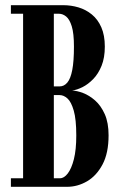

<svg xmlns="http://www.w3.org/2000/svg" viewBox="-20 -720 466 740"><path d="M22 0V-33H69V-667H22V-700H224Q254 -700 282.5 -691.5Q311 -683 334 -664.2Q357 -645.5 370.5 -614.8Q384 -584 384 -540.5Q384 -497.5 371.5 -466.5Q359 -435.5 339.2 -415.2Q319.5 -395 298 -384.2Q276.5 -373.5 258 -371Q276.5 -370.5 300.2 -361.5Q324 -352.5 346.5 -332.8Q369 -313 383.8 -280Q398.5 -247 398.5 -198.5Q398.5 -130 375.2 -86.2Q352 -42.5 315.5 -21.2Q279 0 238.5 0ZM187.5 -33H211.5Q227 -33 241.2 -51.5Q255.5 -70 264.8 -106.5Q274 -143 274 -198Q274 -260 264.2 -293.8Q254.5 -327.5 240 -340.5Q225.5 -353.5 210 -353.5H187.5ZM187.5 -387H210Q227 -387 239.5 -401.8Q252 -416.5 258.5 -450.2Q265 -484 265 -540.5Q265 -591.5 256.5 -618.8Q248 -646 234.8 -656.5Q221.5 -667 207.5 -667H187.5Z"/></svg>

Font: Imbue 24pt
Style: Bold
Weight: 700
Designer: Tyler Finck
Foundry: Etcetera Type Company
Version: Version 1.102